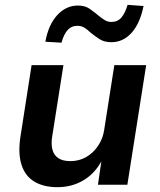

<svg xmlns="http://www.w3.org/2000/svg" viewBox="-20 -766 662 796"><path d="M218 10Q161 10 122.5 -13Q84 -36 69 -83.5Q54 -131 65 -201L111 -496H243L197 -204Q191 -171 197 -147Q203 -123 221.5 -110.5Q240 -98 272 -98Q308 -98 337.5 -115Q367 -132 387 -162Q407 -192 412 -228L454 -496H586L508 0H386L401 -102H403Q374 -47 326 -18.5Q278 10 218 10ZM235 -589 168 -593Q181 -664 217.5 -703.5Q254 -743 303 -743Q333 -743 352.5 -729Q372 -715 390 -700Q402 -690 414.5 -682.5Q427 -675 442 -675Q468 -675 483.5 -693.5Q499 -712 509 -746L575 -741Q561 -670 526 -630.5Q491 -591 441 -591Q412 -591 391.5 -604.5Q371 -618 354 -632Q342 -644 329.5 -651.5Q317 -659 301 -659Q276 -659 260 -641Q244 -623 235 -589Z"/></svg>

Font: Nunito Sans 9pt
Style: Bold Italic
Weight: 700
Italic angle: -9°
Version: Version 3.101;gftools[0.9.27]